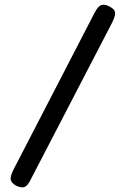

<svg xmlns="http://www.w3.org/2000/svg" viewBox="-20 -736 557 811"><path d="M49.5 49Q28.2 37.5 25.4 23.5Q22.5 9.5 36.2 -18L379 -681Q388.5 -699.2 397 -707.5Q405.5 -715.8 416.6 -716Q427.8 -716.2 441.8 -709Q456.8 -701.2 462.4 -692.8Q468 -684.2 465.6 -672.1Q463.2 -660 453.8 -640.8L110.5 20.8Q97.5 48 84.5 53.5Q71.5 59 49.5 49Z"/></svg>

Font: Fredoka Light
Style: Regular
Weight: 300
Designer: Ben Nathan
Foundry: Milena B. Brandão, Ben Nathan
Version: Version 2.001